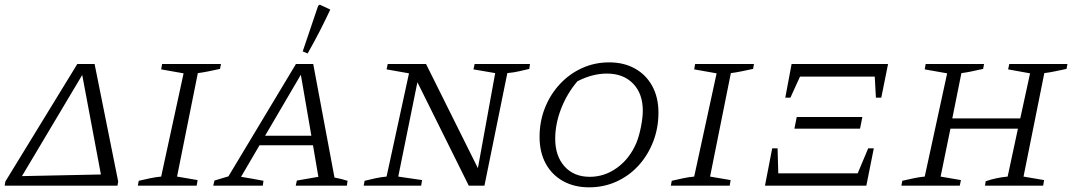

<svg xmlns="http://www.w3.org/2000/svg" viewBox="-34 -795 4590 822"><path d="M-14 0 -11 -18 297 -521H371L472 -18L469 0ZM318 -474 60 -41 398 -48Z M556 0 560 -21Q586 -27 609.5 -32Q633 -37 656 -39L752 -481L656 -498L660 -521H912L908 -500Q879 -494 858 -489.5Q837 -485 813 -482L724 -39L812 -24L808 0Z M1398 -35Q1413 -32 1427.5 -28.5Q1442 -25 1454 -21L1451 0H1232L1237 -22L1329 -38L1306 -173H1077L998 -38Q1022 -34 1045.5 -30Q1069 -26 1094 -21L1091 0H879L884 -22L944 -40L1233 -521H1307ZM1101 -214H1299L1254 -475ZM1283 -566 1262 -575 1328 -770 1335 -775 1380 -754Q1360 -711 1336 -664Q1312 -617 1283 -566Z M1998 -521H2235L2232 -500Q2209 -495 2189 -490Q2169 -485 2138 -482L2040 0H1973L1753 -443L1671 -39L1773 -24L1769 0H1523L1527 -21Q1551 -27 1574.5 -32Q1598 -37 1621 -39L1717 -481L1621 -498L1626 -521H1790L2012 -75L2086 -482L1993 -498Z M2488 7Q2425 7 2377 -19.5Q2329 -46 2302.5 -94.5Q2276 -143 2276 -209Q2276 -275 2299 -333Q2322 -391 2363 -435Q2404 -479 2458 -503.5Q2512 -528 2574 -528Q2637 -528 2684.5 -501.5Q2732 -475 2758.5 -426.5Q2785 -378 2785 -313Q2785 -246 2762 -187.5Q2739 -129 2699 -85.5Q2659 -42 2605 -17.5Q2551 7 2488 7ZM2491 -38Q2554 -38 2607.5 -76.5Q2661 -115 2690 -182Q2702 -211 2710 -251.5Q2718 -292 2718 -321Q2718 -394 2676.5 -437Q2635 -480 2564 -480Q2502 -480 2438 -447Q2393 -394 2368 -329Q2343 -264 2343 -201Q2343 -127 2383 -82.5Q2423 -38 2491 -38Z M2838 0 2842 -21Q2868 -27 2891.5 -32Q2915 -37 2938 -39L3034 -481L2938 -498L2942 -521H3194L3190 -500Q3161 -494 3140 -489.5Q3119 -485 3095 -482L3006 -39L3094 -24L3090 0Z M3328 -377 3355 -521H3768L3739 -377H3716L3711 -467H3391L3350 -377ZM3367 -244 3377 -294H3658L3648 -244ZM3241 0 3272 -160H3295L3298 -53H3638L3683 -160H3707L3675 0Z M3825 0 3829 -21Q3855 -27 3878.5 -32Q3902 -37 3925 -39L4021 -481L3925 -498L3929 -521H4179L4175 -500Q4143 -493 4124 -489Q4105 -485 4082 -482L4043 -288H4334L4376 -481L4282 -498L4287 -521H4536L4532 -500Q4503 -494 4482 -489.5Q4461 -485 4437 -482L4348 -39L4436 -24L4432 0H4183L4186 -19Q4209 -27 4233 -32Q4257 -37 4280 -39L4324 -244H4035L3993 -39L4080 -24L4075 0Z"/></svg>

Font: Piazzolla SC Light
Style: Italic
Weight: 300
Italic angle: -11.3°
Designer: Juan Pablo del Peral
Foundry: Huerta Tipografica
Version: Version 1.330